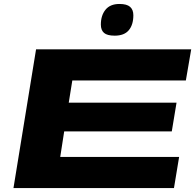

<svg xmlns="http://www.w3.org/2000/svg" viewBox="-20 -949 988 969"><path d="M48 0 162 -700H945L918 -543H345L327 -431H871L847 -286H304L284 -157H884L858 0ZM559 -769Q521 -769 505 -783Q489 -797 489 -825Q489 -871 512.5 -900Q536 -929 583 -929Q620 -929 636.5 -914.5Q653 -900 653 -872Q653 -824 630 -796.5Q607 -769 559 -769Z"/></svg>

Font: Georama ExtraExtended
Style: Bold Italic
Weight: 700
Width: 8
Italic angle: -9°
Designer: Jean-Baptiste Levee
Foundry: Production Type
Version: Version 1.000